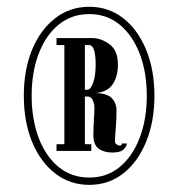

<svg xmlns="http://www.w3.org/2000/svg" viewBox="-20 -726 510 552"><path d="M236.5 -194.5Q181 -194.5 138.5 -227.5Q96 -260.5 72.2 -318.2Q48.5 -376 48.5 -451Q48.5 -525.5 72.2 -583Q96 -640.5 138.5 -673.5Q181 -706.5 236.5 -706.5Q292.5 -706.5 334.5 -673.5Q376.5 -640.5 400.2 -582.8Q424 -525 424 -451Q424 -376.5 400.2 -318.5Q376.5 -260.5 334.5 -227.5Q292.5 -194.5 236.5 -194.5ZM236.5 -215.5Q287.5 -215.5 324.5 -246.2Q361.5 -277 381.8 -330.2Q402 -383.5 402 -451Q402 -518 381.8 -571Q361.5 -624 324.5 -654.8Q287.5 -685.5 236.5 -685.5Q185.5 -685.5 148.2 -654.8Q111 -624 91 -571Q71 -518 71 -451Q71 -383.5 91 -330.2Q111 -277 148.2 -246.2Q185.5 -215.5 236.5 -215.5ZM303 -287.5Q279 -287.5 263.8 -298.5Q248.5 -309.5 248.5 -337Q248.5 -360 250 -382Q251.5 -404 251.5 -416Q251.5 -427 246.8 -437.8Q242 -448.5 232.5 -448.5H224V-311.5H242.5V-292H142.5V-311.5H165V-596.5H142.5V-616.5H246Q270.5 -616.5 294.8 -598.8Q319 -581 319 -541Q319 -506 304.2 -484Q289.5 -462 256.5 -458.5Q288 -457.5 301.5 -443.8Q315 -430 315 -407.5Q315 -383.5 312.8 -357Q310.5 -330.5 310.5 -320.5Q310.5 -313.5 315.8 -310.5Q321 -307.5 323.5 -307.5Q330.5 -307.5 330.5 -313.5H345Q343 -303 334 -295.2Q325 -287.5 303 -287.5ZM224 -468H231.5Q240.5 -468 247.8 -488.2Q255 -508.5 255 -540Q255 -596.5 236 -596.5H224Z"/></svg>

Font: Imbue 50pt Black
Style: Regular
Weight: 900
Designer: Tyler Finck
Foundry: Etcetera Type Company
Version: Version 1.102; ttfautohint (v1.8.3)